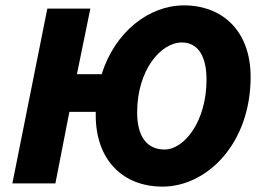

<svg xmlns="http://www.w3.org/2000/svg" viewBox="-20 -682 978 714"><path d="M592 -126C525 -126 490 -176 490 -264C490 -420 577 -524 656 -524C716 -524 748 -474 748 -386C748 -230 665 -126 592 -126ZM584 12C750 12 912 -148 912 -396C912 -566 808 -662 664 -662C535 -662 408 -565 358 -406H266L316 -650H156L26 0H186L238 -266H336C336 -262 336 -258 336 -254C336 -84 440 12 584 12Z"/></svg>

Font: Source Sans Pro Black
Style: Italic
Weight: 900
Italic angle: -11°
Designer: Paul D. Hunt
Foundry: Adobe Systems Incorporated
Version: Version 3.006;hotconv 1.0.111;makeotfexe 2.5.65597